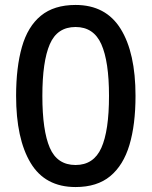

<svg xmlns="http://www.w3.org/2000/svg" viewBox="-20 -745 612 775"><path d="M527 -358Q527 -242 502.5 -160Q478 -78 425 -34Q372 10 285 10Q162 10 103.5 -87.5Q45 -185 45 -358Q45 -473 68.5 -555.5Q92 -638 145 -681.5Q198 -725 285 -725Q407 -725 467 -628.5Q527 -532 527 -358ZM151 -358Q151 -218 181 -148.5Q211 -79 285 -79Q358 -79 389 -148Q420 -217 420 -358Q420 -497 389 -566.5Q358 -636 285 -636Q211 -636 181 -566.5Q151 -497 151 -358Z"/></svg>

Font: Noto Sans Ethiopic Medium
Style: Regular
Weight: 500
Designer: Monotype Design Team
Foundry: Monotype Imaging Inc.
Version: Version 2.102; ttfautohint (v1.8.4.7-5d5b)